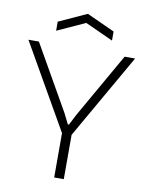

<svg xmlns="http://www.w3.org/2000/svg" viewBox="-100 -1013 829 1083"><g transform="rotate(10 314.5 -471.0)"><path d="M287 -254 9 -740H69L280 -370L311 -308H317L349 -370L560 -740H620L342 -254V0H287ZM154 -869 314 -942 474 -869V-817L314 -890L154 -817Z"/></g></svg>

Font: Encode Sans Wide
Style: ExtraLight
Weight: 200
Designer: Pablo Impallari, Andres Torresi
Foundry: Pablo Impallari, Andres Torresi
Version: Version 1.000; ttfautohint (v1.00) -l 8 -r 50 -G 200 -x 14 -